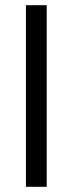

<svg xmlns="http://www.w3.org/2000/svg" viewBox="-20 -720 280 740"><path d="M80 0V-700H160V0Z"/></svg>

Font: Fivo Sans Modern
Style: Regular
Weight: 400
Designer: Alexander Slobzheninov
Foundry: Alexander Slobzheninov
Version: 1.0